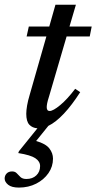

<svg xmlns="http://www.w3.org/2000/svg" viewBox="-55 -542 414 826"><path d="M156 -127Q150 -108.5 148 -98Q146 -87.5 146 -81Q146 -64.5 158.5 -64.5Q173.5 -64.5 204 -89.8Q234.5 -115 268.5 -160L290 -145.5Q254.5 -90 219.8 -53Q185 -16 153 -0.5L100.5 64.5Q142 76.5 157.5 96.8Q173 117 173 140.5Q173 174.5 153.5 202.8Q134 231 100.8 248Q67.5 265 26.5 265Q-5 265 -20 252.8Q-35 240.5 -35 226Q-35 213.5 -26.5 204.5Q-18 195.5 -3 195.5Q10 195.5 17.2 203.5Q24.5 211.5 33.2 219.8Q42 228 58.5 228Q85 228 101.2 212.5Q117.5 197 117.5 172.5Q117.5 152.5 97.2 138.8Q77 125 23.5 116.5L26.5 108.5L106 10Q84.5 8.5 71.2 -5.5Q58 -19.5 58 -52.5Q58 -67 61.5 -87.8Q65 -108.5 73 -135L144.5 -385H59.5L69 -428H157L183.5 -521.5H271.5L244 -428H339.5L331 -385H231.5Z"/></svg>

Font: Newsreader Text Medium
Style: Italic
Weight: 500
Italic angle: -17°
Designer: Hugues Gentile
Foundry: Production Type
Version: Version 1.001